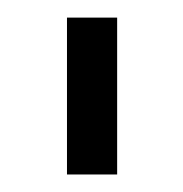

<svg xmlns="http://www.w3.org/2000/svg" viewBox="-20 -524 207 217"><path d="M55.7 -326.8V-504.1H112.4V-326.8Z"/></svg>

Font: NATS
Style: Regular
Weight: 400
Designer: Purushoth Kumar Guthula
Foundry: Silicon Andhra, USA.
Version: Version 1.0.4; ttfautohint (v1.2.25-373a) -l 7 -r 28 -G 50 -